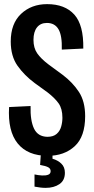

<svg xmlns="http://www.w3.org/2000/svg" viewBox="-20 -742 456 929"><path d="M211 12Q114 12 65.5 -48Q17 -108 24 -224L128 -229Q126 -159 144.5 -120Q163 -81 209 -80Q238 -80 254 -94Q270 -108 276 -129.5Q282 -151 282 -172Q282 -216 263.5 -242Q245 -268 210 -295L148 -340Q98 -377 65 -423.5Q32 -470 32 -541Q32 -628 82 -675Q132 -722 208 -722Q294 -722 339.5 -671.5Q385 -621 383 -507L279 -502Q281 -570 263 -600.5Q245 -631 207 -631Q176 -631 159 -609.5Q142 -588 142 -549Q142 -510 160 -484Q178 -458 215 -430L283 -380Q332 -343 362 -297Q392 -251 392 -180Q392 -81 341.5 -34.5Q291 12 211 12ZM201 167Q188 167 176 165.5Q164 164 147 161V102Q165 106 183 107Q201 108 213 103.5Q225 99 225 86Q225 74 213.5 67.5Q202 61 174 56L178 -2H234V26Q259 33 276.5 49.5Q294 66 294 94Q294 131 267.5 149Q241 167 201 167Z"/></svg>

Font: Special Gothic Condensed Medium
Style: Regular
Weight: 500
Width: 3
Designer: Alistair McCready
Foundry: Monolith
Version: Version 1.000; ttfautohint (v1.8.4.7-5d5b)